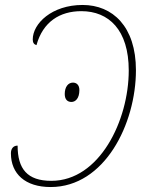

<svg xmlns="http://www.w3.org/2000/svg" viewBox="-20 -745 571 774"><path d="M184 9C402 9 528 -246 528 -462C528 -638 434 -725 313 -725C189 -725 112 -650 112 -586C112 -573 117 -566 127 -563C153 -657 221 -700 308 -700C418 -700 499 -625 499 -461C499 -259 381 -16 187 -16C90 -16 51 -64 51 -158C33 -158 24 -145 24 -127C24 -44 82 9 184 9ZM268 -334C284 -334 300 -348 300 -382C300 -403 288 -412 274 -412C255 -412 241 -395 241 -366C241 -344 252 -334 268 -334Z"/></svg>

Font: Noto Serif SemiCondensed Thin
Style: Italic
Weight: 100
Width: 4
Italic angle: -12°
Designer: Monotype Design Team
Foundry: Monotype Imaging Inc.
Version: Version 2.013